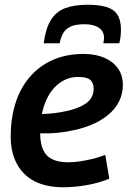

<svg xmlns="http://www.w3.org/2000/svg" viewBox="-20 -778 539 808"><path d="M127 -299Q151 -297 178 -299Q205 -301 231 -305Q299 -316 336.5 -339.5Q374 -363 374 -404Q374 -430 359.5 -442Q345 -454 311 -454Q264 -455 226.5 -425.5Q189 -396 169 -343Q149 -290 149 -218Q149 -175 161.5 -147.5Q174 -120 200.5 -107.5Q227 -95 268 -95Q289 -95 313.5 -98.5Q338 -102 366 -108.5Q394 -115 423 -126L440 -26Q396 -8 345.5 1Q295 10 246 10Q175 10 126 -15Q77 -40 51 -88.5Q25 -137 25 -204Q25 -278 44.5 -341.5Q64 -405 103.5 -452Q143 -499 200.5 -525Q258 -551 333 -551Q382 -551 419 -535Q456 -519 476.5 -490Q497 -461 497 -421Q497 -346 435 -294.5Q373 -243 264 -225Q224 -218 187.5 -217Q151 -216 119 -218ZM349 -758Q395 -758 426.5 -749Q458 -740 473.5 -717Q489 -694 489 -654Q489 -640 487.5 -625.5Q486 -611 482 -596H415Q416 -603 417 -609Q418 -615 418 -620Q417 -640 406.5 -652Q396 -664 377.5 -670Q359 -676 336 -676Q299 -676 278 -666.5Q257 -657 246.5 -639.5Q236 -622 231 -596H164Q172 -658 194 -693.5Q216 -729 254 -743.5Q292 -758 349 -758Z"/></svg>

Font: Georama ExtraCondensed Thin SemiBold
Style: Italic
Weight: 600
Italic angle: -9°
Version: Version 1.001